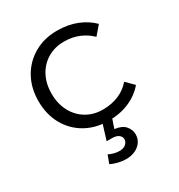

<svg xmlns="http://www.w3.org/2000/svg" viewBox="-176 -646 912 979"><g transform="rotate(-30 280.5 -156.0)"><path d="M462 -400Q433 -429 393.5 -445.5Q354 -462 306 -462Q252 -462 209.5 -437Q167 -412 143 -367Q119 -322 119 -263Q119 -204 143 -158.5Q167 -113 209.5 -87.5Q252 -62 306 -62Q357 -62 399 -79.5Q441 -97 470 -131L514 -87Q479 -45 425 -21.5Q371 2 303 2Q227 2 168 -31.5Q109 -65 75.5 -125Q42 -185 42 -263Q42 -341 75.5 -400.5Q109 -460 168 -494Q227 -528 303 -528Q367 -528 418.5 -507.5Q470 -487 506 -451ZM270 -7 324 0 306 53Q349 58 368 80.5Q387 103 387 130Q387 155 373.5 174.5Q360 194 336.5 205Q313 216 282 216Q259 216 235.5 210Q212 204 194 195L212 147Q224 154 241 158.5Q258 163 273 163Q299 163 312 150.5Q325 138 325 123Q325 108 311.5 97.5Q298 87 272 87Q266 87 255.5 87Q245 87 241 87Z"/></g></svg>

Font: Alexandria Light
Style: Regular
Weight: 300
Designer: Mohamed Gaber
Foundry: Kief Type Foundry
Version: Version 5.100